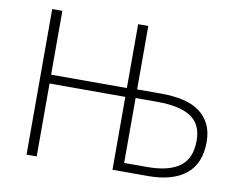

<svg xmlns="http://www.w3.org/2000/svg" viewBox="-73 -758 1074 856"><g transform="rotate(10 463.5 -329.5)"><path d="M97 0V-659H143V-370H486V-659H532V-372H644Q697 -372 740.5 -362Q784 -352 814.5 -330Q845 -308 861.5 -274.5Q878 -241 878 -195Q878 -97 818 -48.5Q758 0 647 0H486V-330H143V0ZM532 -39H635Q734 -39 783.5 -75.5Q833 -112 833 -193Q833 -267 782.5 -300Q732 -333 632 -333H532Z"/></g></svg>

Font: CV Source Sans Light
Style: Regular
Weight: 300
Designer: Paul D. Hunt
Foundry: Adobe Systems Incorporated
Version: Version 3.001